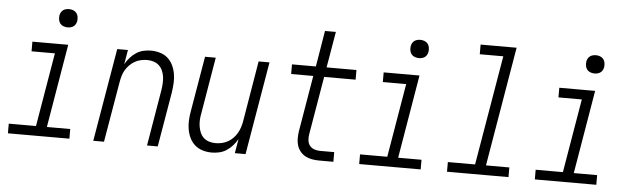

<svg xmlns="http://www.w3.org/2000/svg" viewBox="-47 -908 3595 1089"><g transform="rotate(5 1750.0 -363.5)"><path d="M23 0V-55H178L249 -475H116V-530H320L240 -55H373V0ZM308 -628Q295 -628 283.5 -632.5Q272 -637 265 -646Q258 -655 256 -667.5Q254 -680 256 -693Q258 -702 262.5 -710Q267 -718 274.5 -723Q282 -728 290.5 -730Q299 -732 308 -732Q320 -732 331.5 -727.5Q343 -723 350 -714Q357 -705 359 -692.5Q361 -680 359 -667Q357 -658 352.5 -650Q348 -642 340.5 -637Q333 -632 324.5 -630Q316 -628 308 -628Z M509 0 599 -530H660L646 -448Q657 -468 672.5 -485.5Q688 -503 707 -515.5Q726 -528 748 -533Q770 -538 791 -538Q817 -538 842.5 -530.5Q868 -523 886.5 -506.5Q905 -490 916 -467Q927 -444 931.5 -418.5Q936 -393 934.5 -366Q933 -339 929 -312L876 0H815L869 -321Q872 -340 873 -359.5Q874 -379 871.5 -397Q869 -415 861.5 -431.5Q854 -448 841 -460Q828 -472 810.5 -477.5Q793 -483 774 -483Q774 -483 773.5 -483Q773 -483 773 -483Q756 -483 738 -479Q720 -475 704 -466Q688 -457 674.5 -443.5Q661 -430 651.5 -414Q642 -398 637 -380.5Q632 -363 629 -346L570 0Z M1184 8Q1157 8 1132 0.5Q1107 -7 1088 -23.5Q1069 -40 1058 -63Q1047 -86 1042.5 -111.5Q1038 -137 1039.5 -164Q1041 -191 1046 -218L1099 -530H1160L1106 -209Q1102 -190 1101 -170.5Q1100 -151 1103 -133Q1106 -115 1113 -98.5Q1120 -82 1133 -70Q1146 -58 1164 -52.5Q1182 -47 1201 -47Q1201 -47 1201 -47Q1201 -47 1201 -47Q1219 -47 1236.5 -51Q1254 -55 1270.5 -64Q1287 -73 1300 -86.5Q1313 -100 1322.5 -116Q1332 -132 1337.5 -149.5Q1343 -167 1346 -184L1404 -530H1466L1376 0H1315L1329 -82Q1318 -62 1302.5 -44.5Q1287 -27 1268 -14.5Q1249 -2 1227 3Q1205 8 1184 8Z M1795 0Q1774 0 1754 -3.5Q1734 -7 1717 -16Q1700 -25 1687.5 -40Q1675 -55 1669 -74Q1663 -93 1663 -113.5Q1663 -134 1666 -155L1720 -475H1594V-530H1730L1764 -735H1826L1791 -530H1961V-475H1782L1726 -145Q1723 -128 1724.5 -110.5Q1726 -93 1735.5 -80Q1745 -67 1761 -61Q1777 -55 1795 -55H1876V0Z M2023 0V-55H2178L2249 -475H2116V-530H2320L2240 -55H2373V0ZM2308 -628Q2295 -628 2283.5 -632.5Q2272 -637 2265 -646Q2258 -655 2256 -667.5Q2254 -680 2256 -693Q2258 -702 2262.5 -710Q2267 -718 2274.5 -723Q2282 -728 2290.5 -730Q2299 -732 2308 -732Q2320 -732 2331.5 -727.5Q2343 -723 2350 -714Q2357 -705 2359 -692.5Q2361 -680 2359 -667Q2357 -658 2352.5 -650Q2348 -642 2340.5 -637Q2333 -632 2324.5 -630Q2316 -628 2308 -628Z M2523 0V-55H2678L2784 -680H2650V-735H2855L2740 -55H2873V0Z M3023 0V-55H3178L3249 -475H3116V-530H3320L3240 -55H3373V0ZM3308 -628Q3295 -628 3283.5 -632.5Q3272 -637 3265 -646Q3258 -655 3256 -667.5Q3254 -680 3256 -693Q3258 -702 3262.5 -710Q3267 -718 3274.5 -723Q3282 -728 3290.5 -730Q3299 -732 3308 -732Q3320 -732 3331.5 -727.5Q3343 -723 3350 -714Q3357 -705 3359 -692.5Q3361 -680 3359 -667Q3357 -658 3352.5 -650Q3348 -642 3340.5 -637Q3333 -632 3324.5 -630Q3316 -628 3308 -628Z"/></g></svg>

Font: iosevka_custom_sans_ss08 Light
Style: Italic
Weight: 300
Italic angle: -10°
Designer: Belleve Invis
Foundry: Belleve Invis
Version: Version 10.3.0; ttfautohint (v1.8.3)